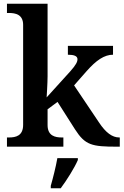

<svg xmlns="http://www.w3.org/2000/svg" viewBox="-20 -780 657 1021"><path d="M17 0H317V-49H308C274 -49 233 -57 233 -115V-199L286 -238L379 -92C433 -8 468 0 603 0H617V-49H614C577 -49 542 -75 507 -128L374 -326L440 -401C492 -460 535 -489 581 -489V-536H341V-489C374 -489 392 -482 392 -465C392 -451 384 -435 354 -401L228 -262C228 -262 233 -338 233 -374V-760H17V-711H28C62 -711 103 -703 103 -648V-116C103 -57 63 -49 28 -49H17ZM250 221H303C335 178 376 113 394 71V61H285C277 107 262 166 250 208Z"/></svg>

Font: Noto Serif Semi
Style: Regular
Weight: 600
Designer: Monotype Design Team
Foundry: Monotype Imaging Inc.
Version: Version 1.002